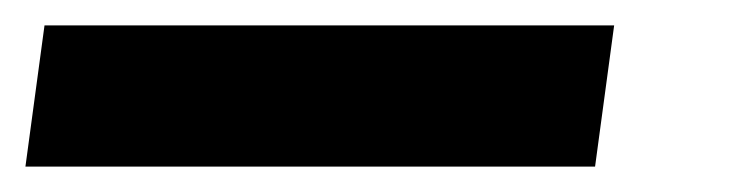

<svg xmlns="http://www.w3.org/2000/svg" viewBox="-28 -20 592 151"><path d="M440 111H-8L7 0H455Z"/></svg>

Font: Ezarion Extra Bold
Style: Italic
Weight: 800
Italic angle: -8°
Designer: Natanael Gama
Version: Version 1.001;PS 001.001;hotconv 1.0.70;makeotf.lib2.5.58329